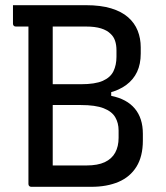

<svg xmlns="http://www.w3.org/2000/svg" viewBox="-20 -720 640 740"><path d="M332.3 0Q303.5 0 266.7 0Q229.9 0 194.3 0Q158.6 0 132.8 0Q107 0 100.6 0Q95.6 0 92.6 -3Q89.6 -6 89.6 -11Q89.6 -94.3 89.6 -173.2Q89.6 -252.1 89.6 -329.3Q89.6 -406.5 89.6 -485.4Q89.6 -564.3 89.6 -647.6H189.6L183.2 -631.3Q183.2 -589.6 183.2 -554Q183.2 -518.4 183.2 -478.3Q183.2 -428.9 183.2 -380.2Q183.2 -331.4 183.2 -282.8Q183.2 -234.1 183.2 -184.2Q183.2 -134.2 183.2 -82.3Q207.1 -82.3 227.9 -82.3Q248.6 -82.3 269.3 -82.3Q290.1 -82.3 313.4 -82.3Q356.6 -82.3 383.8 -95Q411 -107.8 424 -131.7Q437.1 -155.7 437.1 -188.7V-217.2Q437.1 -246.2 424 -268.4Q411 -290.5 379.4 -302.8Q347.8 -315.2 291.2 -315.2H139.5L142 -375.4H408.6V-350.6Q468.7 -338.5 499.7 -301.4Q530.6 -264.3 530.6 -204.6V-178.4Q530.6 -117.4 506.1 -77.7Q481.6 -38.1 436.9 -19Q392.2 0 332.3 0ZM30 -700Q100.4 -700 170.8 -700Q241.2 -700 311.2 -700Q368.1 -700 408.3 -687.8Q448.6 -675.5 473.7 -653.5Q498.9 -631.4 510.7 -601.6Q522.4 -571.9 522.4 -537.8V-513.6Q522.4 -473.2 508.4 -443.2Q494.3 -413.1 466.6 -392.6Q439 -372.1 398.4 -361.9Q357.7 -351.7 304.4 -351.7Q259.4 -351.7 223 -351.7Q186.5 -351.7 153.5 -351.7L142 -343L139.5 -395.4Q177.5 -395.4 215.7 -395.4Q253.9 -395.4 292 -395.4Q346.6 -395.4 376.1 -408.4Q405.7 -421.5 417.3 -445.5Q428.9 -469.6 428.9 -501V-526.1Q428.9 -546.6 423.6 -562.5Q418.4 -578.5 406.3 -589.6Q392.6 -603.3 369.4 -610.5Q346.3 -617.7 312.1 -617.7Q267.1 -617.7 222 -617.7Q176.8 -617.7 131.6 -617.7Q86.4 -617.7 41 -617.7Q36 -617.7 33 -620.7Q30 -623.7 30 -628.7Q30 -647.7 30 -664.4Q30 -681 30 -700Z"/></svg>

Font: Recursive Sans Linear Light
Style: Regular
Weight: 300
Version: Version 1.085